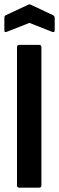

<svg xmlns="http://www.w3.org/2000/svg" viewBox="-23 -861 271 881"><path d="M65 0Q55 0 55 -11V-644Q55 -655 65 -655H157Q167 -655 167 -644V-11Q167 0 157 0ZM8 -715Q-3 -711 -3 -721V-778Q-3 -788 3 -791L106 -839Q112 -843 119 -839L221 -791Q228 -787 228 -778V-721Q228 -711 216 -715L112 -756Z"/></svg>

Font: Sofia Sans Condensed
Style: Bold
Weight: 700
Designer: Botio Nikoltchev, Ani Petrova
Foundry: lettersoup
Version: Version 4.101; ttfautohint (v1.8.4.7-5d5b)